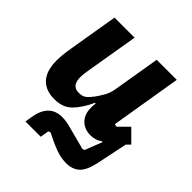

<svg xmlns="http://www.w3.org/2000/svg" viewBox="-188 -657 988 988"><g transform="rotate(45 305.5 -163.0)"><path d="M442 190Q403 190 364 175.5Q325 161 272 134L261 139L253 186H142L148 148Q166 36 260 36Q275 36 291 38.5Q307 41 336 49L450 79L461 74L497 -18L493 -21Q466 0 429 0Q384 0 357 -27.5Q330 -55 330 -102Q330 -111 330.5 -119Q331 -127 332 -135H327Q298 -72 262.5 -36Q227 0 166 0Q128 0 102.5 -12Q77 -24 61.5 -44.5Q46 -65 39.5 -92Q33 -119 33 -149Q33 -171 35.5 -194Q38 -217 44 -253L88 -516H234L187 -236Q185 -222 182.5 -207Q180 -192 180 -173Q180 -163 182 -152Q184 -141 189.5 -132Q195 -123 205 -117.5Q215 -112 232 -112Q258 -112 273 -124Q288 -136 305 -159Q316 -174 331.5 -200.5Q347 -227 352 -259L395 -516H541L477 -130L492 -126L546 -180L611 -115L591 -95L555 78Q541 141 513.5 165.5Q486 190 442 190Z"/></g></svg>

Font: IBM Plex Mono
Style: Bold Italic
Weight: 700
Italic angle: -9°
Monospace: yes
Designer: Mike Abbink, Paul van der Laan, Pieter van Rosmalen
Foundry: Bold Monday
Version: Version 2.3